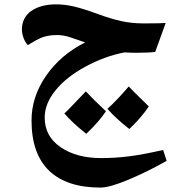

<svg xmlns="http://www.w3.org/2000/svg" viewBox="-20 -517 811 877"><path d="M241.2 -356.9Q217.8 -356.9 199.7 -353.5Q181.6 -350.1 165.5 -343.5Q149.4 -336.9 106.9 -311Q96.2 -321.8 88.1 -342.3Q80.1 -362.8 80.1 -381.8Q80.1 -436.5 122.8 -466.8Q165.5 -497.1 236.8 -497.1Q275.4 -497.1 316.9 -487.5Q358.4 -478 425.3 -453.6Q485.8 -431.2 533.7 -420.7Q581.5 -410.2 629.9 -410.2H653.3Q711.4 -410.2 736.8 -412.1L689 -279.8Q657.7 -275.9 602.1 -275.9Q574.2 -275.9 548.8 -277.8Q458.5 -260.3 371.1 -213.1Q283.7 -166 233.9 -104.7Q184.1 -43.5 184.1 20Q184.1 105.5 256.8 155.3Q329.6 205.1 441.9 205.1Q503.9 205.1 567.6 197.3Q631.3 189.5 725.1 168L741.2 217.8Q650.4 269 565.2 304.4Q480 339.8 439 339.8Q284.2 339.8 204.1 262.5Q124 185.1 124 33.2Q124 -75.7 191.2 -171.9Q258.3 -268.1 369.1 -323.2Q332 -336.4 300.8 -346.7Q269.5 -356.9 241.2 -356.9ZM463.9 -8.8Q434.1 37.1 374 94.2Q310.1 43.5 273.9 1Q281.7 -5.9 289.3 -13.2Q296.9 -20.5 372.1 -99.6Q406.7 -62 463.9 -8.8ZM659.7 -30.8Q627.9 17.6 570.8 72.3Q508.8 23.9 470.7 -20Q495.1 -41.5 523.2 -71.8Q551.3 -102.1 567.9 -122.1Q587.4 -101.1 659.7 -30.8Z"/></svg>

Font: Sahl Naskh
Style: Bold
Weight: 700
Designer: Pascal Zoghbi
Version: Version 1.001